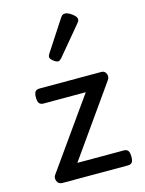

<svg xmlns="http://www.w3.org/2000/svg" viewBox="-125 -913 744 988"><g transform="rotate(-15 247.5 -419.5)"><path d="M83 0Q61 0 54 -18Q47 -36 56 -49L319 -420H94Q79 -420 71.5 -429Q64 -438 64 -460Q64 -483 71.5 -491.5Q79 -500 94 -500H423Q436 -500 443 -492Q450 -484 451 -472.5Q452 -461 445 -451L183 -80H431Q446 -80 453 -70.5Q460 -61 460 -38Q460 -17 453 -8.5Q446 0 431 0ZM224 -610Q213 -610 198 -622Q183 -634 183 -644Q183 -647 184 -650Q185 -653 189 -660L296 -824Q301 -832 306.5 -835.5Q312 -839 320 -839Q330 -839 343.5 -831.5Q357 -824 367.5 -813.5Q378 -803 378 -794Q378 -787 375.5 -782.5Q373 -778 366 -770L243 -623Q231 -610 224 -610Z"/></g></svg>

Font: Playwrite GB S
Style: Regular
Weight: 400
Designer: Veronika Burian, José Scaglione
Foundry: TypeTogether
Version: Version 1.000